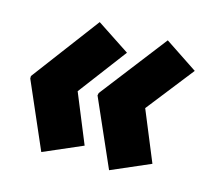

<svg xmlns="http://www.w3.org/2000/svg" viewBox="-79 -615 727 673"><g transform="rotate(15 285.0 -278.5)"><path d="M370 -32 511 -93 436 -275 570 -446 451 -525 265 -284 263 -275ZM124 -32 265 -93 192 -271 324 -446 204 -525 20 -280V-271Z"/></g></svg>

Font: Noto Sans Condensed Black
Style: Italic
Weight: 900
Width: 3
Italic angle: -12°
Designer: Monotype Design Team
Foundry: Monotype Imaging Inc.
Version: Version 2.013